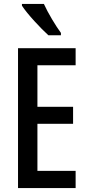

<svg xmlns="http://www.w3.org/2000/svg" viewBox="-20 -960 452 980"><path d="M204 -940H92V-931C118 -890 189 -814 227 -780H291V-792C265 -827 224 -895 204 -940ZM366 0V-88H171V-328H353V-415H171V-627H366V-714H72V0Z"/></svg>

Font: Noto Sans Sinhala UI ExtraCondensed Medium
Style: Regular
Weight: 500
Width: 2
Designer: Jelle Bosma - Monotype Design Team
Foundry: Monotype Imaging Inc.
Version: Version 2.006